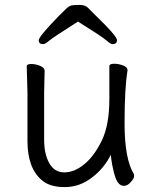

<svg xmlns="http://www.w3.org/2000/svg" viewBox="-20 -745 630 783"><path d="M162 -456 160 -368V-175Q160 -117 181 -79.5Q202 -42 242.5 -42Q283 -42 323.5 -75Q364 -108 395 -171.5Q426 -235 426 -342V-475Q426 -485 445 -485Q464 -485 482 -478Q500 -471 500 -459V-457Q488 -385 488 -241Q488 -97 526 -35Q527 -33 527 -25.5Q527 -18 513.5 -2.5Q500 13 485 13Q460 13 447.5 -31Q435 -75 432 -114Q405 -59 354.5 -20.5Q304 18 244 18Q184 18 152 -9Q92 -58 92 -171V-368L89 -474Q89 -484 107 -484Q125 -484 143.5 -476.5Q162 -469 162 -456ZM298 -657Q197 -593 180.5 -579Q164 -565 156 -565Q138 -565 138 -580.5Q138 -596 218 -678Q239 -699 250.5 -710Q262 -721 272.5 -723Q283 -725 305 -725Q327 -725 339 -713L370 -682Q457 -598 457 -581.5Q457 -565 439 -565Q431 -565 413.5 -580.5Q396 -596 298 -657Z"/></svg>

Font: LXGW WenKai Lite
Style: Regular
Weight: 400
Designer: LXGW / Fontworks Inc.
Foundry: LXGW / Fontworks Inc.
Version: Version 1.511; March 25, 2025